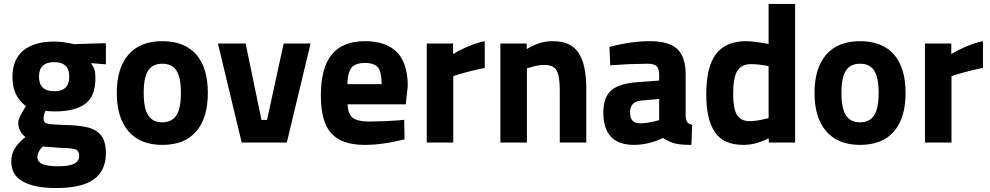

<svg xmlns="http://www.w3.org/2000/svg" viewBox="-20 -720 5003 970"><path d="M263 230Q392 230 453 187Q515 143 515 53Q515 -6 490 -37Q465 -67 420 -77Q374 -88 297 -89Q240 -91 221 -95Q200 -100 200 -120Q200 -138 210 -161Q225 -157 256 -157Q360 -157 411 -196Q462 -233 462 -324Q462 -352 458 -365Q454 -380 440 -401L515 -395V-502L354 -497Q298 -510 253 -510Q155 -510 99 -466Q43 -421 43 -330Q43 -234 111 -184Q89 -149 80 -130Q72 -112 72 -99Q72 -78 82 -59Q91 -40 109 -28Q71 2 55 30Q37 58 37 96Q37 166 97 198Q156 230 263 230ZM254 -259Q177 -259 177 -333Q177 -406 254 -406Q330 -406 330 -333Q330 -259 254 -259ZM272 120Q222 120 195 109Q169 98 169 74Q169 47 196 20L286 27Q302 27 319 28Q344 30 362 35Q380 42 380 67Q380 94 355 107Q330 120 272 120Z M800 12Q914 12 972 -57Q1030 -124 1030 -251Q1030 -377 972 -444Q913 -512 800 -512Q688 -512 629 -444Q570 -376 570 -251Q570 -125 629 -57Q688 12 800 12ZM706 -251Q706 -329 729 -364Q751 -398 800 -398Q849 -398 871 -364Q894 -329 894 -251Q894 -172 871 -137Q848 -102 800 -102Q752 -102 729 -137Q706 -172 706 -251Z M1081 -500 1201 0H1429L1549 -500H1413L1329 -114H1301L1221 -500Z M1822 12Q1913 12 2024 -16L2022 -115L1994 -112Q1947 -109 1927 -108Q1865 -106 1848 -106Q1807 -106 1783 -114Q1759 -122 1749 -140Q1737 -160 1736 -193H2030L2040 -286Q2040 -399 1986 -456Q1930 -512 1825 -512Q1710 -512 1656 -444Q1601 -377 1601 -238Q1601 -105 1653 -47Q1706 12 1822 12ZM1908 -295H1735Q1736 -352 1756 -378Q1776 -402 1824 -402Q1870 -402 1890 -379Q1908 -355 1908 -295Z M2136 -500V0H2270V-335L2290 -342Q2360 -363 2429 -377V-512Q2355 -497 2269 -447V-500Z M2508 -500V0H2642V-374L2654 -378Q2698 -392 2729 -392Q2776 -392 2792 -364Q2808 -336 2808 -267V0H2942V-271Q2942 -394 2903 -453Q2864 -512 2772 -512Q2738 -512 2709 -503Q2676 -493 2641 -472V-500Z M3183 12Q3255 12 3330 -23Q3359 -3 3391 5Q3419 12 3473 12L3477 -89Q3459 -94 3453 -102Q3445 -111 3444 -136V-344Q3444 -432 3402 -472Q3359 -512 3263 -512Q3169 -512 3059 -483L3063 -390Q3103 -393 3160 -396Q3238 -398 3251 -398Q3283 -398 3297 -386Q3310 -374 3310 -344V-313L3203 -305Q3110 -299 3070 -265Q3028 -230 3028 -152Q3028 12 3183 12ZM3212 -97Q3163 -97 3163 -152Q3163 -207 3219 -212L3310 -220V-113L3295 -109Q3250 -97 3212 -97Z M3736 12Q3767 12 3794 5Q3829 -4 3864 -21V0H3997V-700H3863V-498Q3784 -512 3750 -512Q3647 -512 3598 -448Q3548 -383 3548 -243Q3548 -116 3592 -52Q3635 12 3736 12ZM3767 -108Q3723 -108 3703 -140Q3684 -171 3684 -246Q3684 -328 3705 -362Q3726 -396 3774 -396Q3813 -396 3863 -386V-123L3849 -120Q3802 -108 3767 -108Z M4325 12Q4439 12 4497 -57Q4555 -124 4555 -251Q4555 -377 4497 -444Q4438 -512 4325 -512Q4213 -512 4154 -444Q4095 -376 4095 -251Q4095 -125 4154 -57Q4213 12 4325 12ZM4231 -251Q4231 -329 4254 -364Q4276 -398 4325 -398Q4374 -398 4396 -364Q4419 -329 4419 -251Q4419 -172 4396 -137Q4373 -102 4325 -102Q4277 -102 4254 -137Q4231 -172 4231 -251Z M4653 -500V0H4787V-335L4807 -342Q4877 -363 4946 -377V-512Q4872 -497 4786 -447V-500Z"/></svg>

Font: Online Auction - Bold
Style: Bold
Weight: 500
Designer: Mohamed Mostafa, the designer of Online Auction
Foundry: Kief Type Foundry
Version: ""